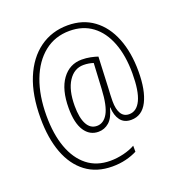

<svg xmlns="http://www.w3.org/2000/svg" viewBox="-143 -835 980 1048"><g transform="rotate(-20 347.0 -311.0)"><path d="M643 -347Q643 -237 611 -174Q579 -111 516 -111Q475 -111 454 -139Q433 -167 431 -214H429Q415 -158 388 -134.5Q361 -111 326 -111Q275 -111 245.5 -156Q216 -201 216 -288Q216 -395 259 -454Q302 -513 373 -513Q399 -513 423.5 -508Q448 -503 465 -497L457 -316Q456 -301 455 -279.5Q454 -258 454 -242Q454 -195 469.5 -169.5Q485 -144 516 -144Q560 -144 584 -194.5Q608 -245 608 -348Q608 -451 579 -526.5Q550 -602 495.5 -642.5Q441 -683 364 -683Q279 -683 217 -633.5Q155 -584 121.5 -495.5Q88 -407 88 -290Q88 -183 116.5 -104.5Q145 -26 199.5 17Q254 60 333 60Q371 60 410 50.5Q449 41 477 25V60Q448 75 411.5 84Q375 93 333 93Q242 93 179.5 46Q117 -1 85 -86.5Q53 -172 53 -289Q53 -423 92 -518Q131 -613 201.5 -664Q272 -715 365 -715Q452 -715 514.5 -669Q577 -623 610 -540Q643 -457 643 -347ZM251 -288Q251 -219 271 -181.5Q291 -144 329 -144Q368 -144 392 -186Q416 -228 421 -324L429 -473Q417 -477 402.5 -479.5Q388 -482 372 -482Q318 -482 284.5 -431Q251 -380 251 -288Z"/></g></svg>

Font: Noto Sans Gujarati UI Condensed ExtraLight
Style: Regular
Weight: 200
Width: 3
Designer: Jelle Bosma - Monotype Design Team, Universal Thirst
Foundry: Monotype Imaging Inc.
Version: Version 2.106; ttfautohint (v1.8.4.7-5d5b)